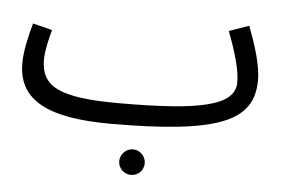

<svg xmlns="http://www.w3.org/2000/svg" viewBox="-47 -467 1086 742"><g transform="rotate(5 496.5 -96.0)"><path d="M390 21C816 21 943 -39 943 -197C943 -257 916 -338 891 -403L814 -376C843 -300 864 -231 864 -181C864 -89 727 -61 416 -61C178 -61 112 -101 112 -205C112 -239 125 -290 133 -320L58 -339C44 -289 30 -231 30 -182C30 -36 152 21 390 21ZM486 211C513 211 535 189 535 162C535 135 513 112 486 112C458 112 436 135 436 162C436 189 458 211 486 211Z"/></g></svg>

Font: Noto Sans Math
Style: Regular
Weight: 400
Designer: Monotype Design Team, Delve Withrington, Jeff Kellem
Foundry: Monotype Imaging Inc., Delve Fonts LLC
Version: Version 3.000